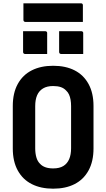

<svg xmlns="http://www.w3.org/2000/svg" viewBox="-20 -1116 640 1156"><path d="M300 -720Q375 -720 429 -692.5Q483 -665 513 -610.5Q543 -556 543 -478V-222Q543 -144 513 -89.5Q483 -35 429 -7.5Q375 20 300 20Q226 20 171.5 -7.5Q117 -35 87 -89.5Q57 -144 57 -222V-478Q57 -556 87 -610.5Q117 -665 171.5 -692.5Q226 -720 300 -720ZM192 -223Q192 -193 199 -168.5Q206 -144 222 -129Q234 -116 253.5 -109Q273 -102 300 -102Q338 -102 361.5 -116.5Q385 -131 396.5 -158Q408 -185 408 -223V-477Q408 -497 405 -515Q402 -533 395.5 -547Q389 -561 378 -571Q365 -585 346 -591.5Q327 -598 300 -598Q263 -598 239 -583.5Q215 -569 203.5 -542.5Q192 -516 192 -477ZM119 -928Q152 -928 186 -928Q220 -928 253 -928Q257 -928 259 -926.5Q261 -925 262.5 -923Q264 -921 264 -917V-791Q231 -791 197 -791Q163 -791 130 -791Q127 -791 124.5 -792.5Q122 -794 120.5 -796.5Q119 -799 119 -802ZM336 -928Q369 -928 403 -928Q437 -928 470 -928Q474 -928 476 -926.5Q478 -925 479.5 -923Q481 -921 481 -917V-791Q448 -791 414 -791Q380 -791 347 -791Q344 -791 341.5 -792.5Q339 -794 337.5 -796.5Q336 -799 336 -802ZM121 -1096H468Q473 -1096 476 -1093Q479 -1090 479 -1085Q479 -1059 479 -1034.5Q479 -1010 479 -984H132Q129 -984 126.5 -985.5Q124 -987 122.5 -989.5Q121 -992 121 -995Q121 -1021 121 -1045.5Q121 -1070 121 -1096Z"/></svg>

Font: Recursive Monospace
Style: Bold
Weight: 700
Version: Version 1.047